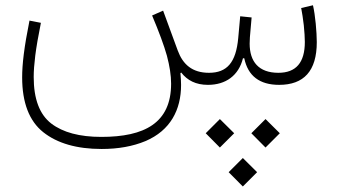

<svg xmlns="http://www.w3.org/2000/svg" viewBox="-20 -316 1260 715"><path d="M968.8 233.4 1022 180.2 968.8 127.4 916 180.2ZM798.8 233.4 852.1 180.2 798.8 127.4 746.1 180.2ZM884.3 378.4 937.5 325.2 884.3 272.5 831.5 325.2ZM754.4 0C820.3 0 868.7 -34.2 884.8 -99.1H889.6C903.3 -33.2 946.8 0 1019.5 0C1111.3 0 1159.7 -51.3 1159.7 -159.2C1159.7 -178.7 1158.2 -201.7 1155.8 -228C1153.3 -253.9 1149.9 -276.9 1145.5 -296.4L1101.6 -286.1C1105 -268.6 1108.4 -247.1 1111.3 -222.2C1113.8 -196.8 1115.2 -175.8 1115.2 -159.7C1115.2 -83 1082.5 -44.9 1016.6 -44.9C943.8 -44.9 909.7 -85.9 909.7 -153.8C909.7 -161.1 910.2 -168.9 910.6 -177.2L917 -251L874.5 -255.4L867.2 -174.8C858.9 -83 825.2 -44.9 758.3 -44.9C695.8 -44.9 661.1 -76.2 642.1 -127.4L587.4 -276.4L546.4 -258.3C572.3 -196.8 590.8 -147 601.6 -108.4C611.8 -69.8 617.2 -35.2 617.2 -4.4C617.2 142.1 518.1 193.8 357.4 193.8C276.4 193.8 214.4 177.2 170.9 144C127.4 110.4 105.5 52.7 105.5 -29.3C105.5 -51.3 107.4 -77.6 111.3 -108.9C115.2 -139.6 122.1 -180.7 132.3 -231L89.8 -239.3C69.8 -139.6 62.5 -77.1 62.5 -27.8C62.5 66.4 88.9 134.8 141.1 176.3C193.4 217.8 266.1 238.8 358.4 238.8C420.4 238.8 474.6 229 521.5 209.5C614.7 169.9 654.3 92.8 654.3 0.5C654.3 -13.7 653.3 -28.3 651.9 -43.5L654.8 -45.9C677.7 -16.6 709 0 754.4 0Z"/></svg>

Font: Estedad ExtraLight
Style: Regular
Weight: 200
Designer: Amin Abedi
Version: Version 7.3